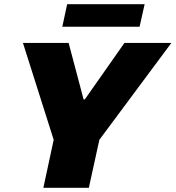

<svg xmlns="http://www.w3.org/2000/svg" viewBox="-20 -892 834 912"><path d="M186 0 235 -228 89 -688H306L377 -420H383L571 -688H794L452 -228L402 0ZM276 -765 299 -872H667L643 -765Z"/></svg>

Font: Saira SemiExpanded ExtraBold
Style: Italic
Weight: 800
Width: 6
Italic angle: -12°
Designer: Hector Gatti with collaboration of the Omnibus-Type team
Foundry: Omnibus-Type
Version: Version 1.101